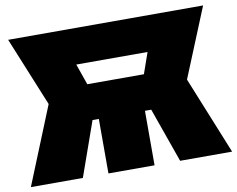

<svg xmlns="http://www.w3.org/2000/svg" viewBox="-77 -801 1113 902"><g transform="rotate(-10 480.0 -350.0)"><path d="M590 0H370V-260H340L248 0H0L150 -370L15 -700H945L810 -370L960 0H712L620 -260H590ZM345 -430H615L650 -530H310Z"/></g></svg>

Font: Tektur Black
Style: Regular
Weight: 900
Designer: Adam Jagosz
Foundry: Adam Jagosz
Version: Version 1.005;gftools[0.9.30]